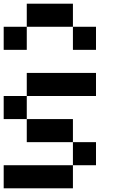

<svg xmlns="http://www.w3.org/2000/svg" viewBox="-20 -1020 665 1040"><path d="M125 -875V-1000H375V-875ZM0 -750V-875H125V-750ZM375 -750V-875H500V-750ZM125 -500V-625H500V-500ZM0 -375V-500H125V-375ZM125 -375H375V-250H125ZM500 -125H375V-250H500ZM375 -125V0H0V-125Z"/></svg>

Font: Tiny5
Style: Regular
Weight: 400
Designer: Stefan Schmidt
Foundry: Made with Bits'n'Picas by Kreative Software
Version: Version 1.002; ttfautohint (v1.8.4.7-5d5b)